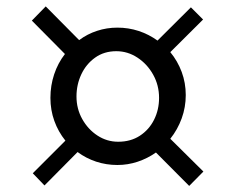

<svg xmlns="http://www.w3.org/2000/svg" viewBox="-20 -686 754 615"><path d="M189.5 -235.5Q166.5 -264 154 -298.8Q141.5 -333.5 141.5 -372.5Q141.5 -412 153.5 -448Q165.5 -484 188 -513L82 -620L126.5 -665.5L233.5 -557.5Q259.5 -577 290.8 -587.2Q322 -597.5 356 -597.5Q391.5 -597.5 424.2 -586.8Q457 -576 484.5 -556L591.5 -662.5L630.5 -623.5L525.5 -519Q549 -490.5 562 -455.5Q575 -420.5 575 -381.5Q575 -342.5 562 -306.8Q549 -271 525.5 -241.5L631.5 -136.5L586 -90.5L479.5 -197.5Q452.5 -178.5 421 -168Q389.5 -157.5 356 -157.5Q320.5 -157.5 288 -168.2Q255.5 -179 228.5 -199L122.5 -92L85 -131ZM358.5 -232Q398.5 -232 428 -251.2Q457.5 -270.5 473.5 -302.5Q489.5 -334.5 489.5 -372.5Q489.5 -413 470.5 -447Q451.5 -481 420.2 -501.5Q389 -522 352.5 -522Q313.5 -522 284.8 -501.5Q256 -481 240.5 -448Q225 -415 225 -377Q225 -337.5 243.5 -304.5Q262 -271.5 292.2 -251.8Q322.5 -232 358.5 -232Z"/></svg>

Font: Merriweather 96pt SemiBold
Style: Regular
Weight: 600
Version: Version 2.100